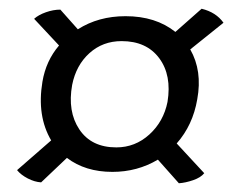

<svg xmlns="http://www.w3.org/2000/svg" viewBox="-20 -471 538 439"><path d="M58 -428Q68 -437 85 -443Q102 -449 118 -449L158 -404Q205 -434 267 -434Q336 -434 381 -398L441 -451Q474 -443 491 -419L415 -358Q443 -309 431 -244Q421 -185 384 -143L447 -75Q439 -65 421.5 -59Q404 -53 389 -52L341 -106Q294 -78 237 -78Q175 -78 133 -110L74 -54Q59 -55 43.5 -63Q28 -71 19 -82L97 -150Q64 -206 77 -284Q85 -332 115 -367ZM258 -377Q215 -377 184.5 -349.5Q154 -322 145 -277Q134 -216 161.5 -175Q189 -134 246 -134Q289 -134 321.5 -163.5Q354 -193 363 -238Q373 -299 344 -338Q315 -377 258 -377Z"/></svg>

Font: Vollkorn
Style: Bold Italic
Weight: 700
Italic angle: -11°
Designer: Friedrich Althausen
Foundry: Friedrich Althausen
Version: Version 5.000; ttfautohint (v1.8.3)